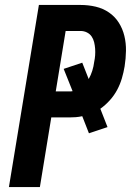

<svg xmlns="http://www.w3.org/2000/svg" viewBox="-20 -755 540 775"><path d="M16 0 137 -735H305Q337 -735 366.5 -728Q396 -721 420 -704.5Q444 -688 459.5 -663.5Q475 -639 482 -610Q489 -581 488.5 -550Q488 -519 483 -487Q479 -463 472 -439Q465 -415 453 -392.5Q441 -370 423.5 -350.5Q406 -331 385 -316L414 -242L339 -217L312 -286Q299 -283 285.5 -282Q272 -281 259 -281H187L141 0ZM205 -386H259Q262 -386 265.5 -386Q269 -386 273 -387L237 -477L312 -502L338 -436Q347 -452 352.5 -469.5Q358 -487 360 -504Q363 -518 364 -531.5Q365 -545 364 -558.5Q363 -572 360 -584.5Q357 -597 350 -607.5Q343 -618 331 -624Q319 -630 305 -630H245Z"/></svg>

Font: Iosevka SS04 Extrabold Oblique
Style: Regular
Weight: 800
Italic angle: -9°
Monospace: yes
Designer: Belleve Invis
Foundry: Belleve Invis
Version: Version 19.0.0; ttfautohint (v1.8.4)